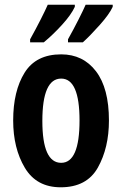

<svg xmlns="http://www.w3.org/2000/svg" viewBox="-20 -786 521 816"><path d="M344 -766Q335 -745 314 -703.5Q293 -662 269 -619V-606H332Q363 -634 404 -680Q445 -726 459 -757V-766ZM183 -766Q174 -745 153.5 -704.5Q133 -664 108 -619V-606H166Q206 -639 244.5 -681.5Q283 -724 298 -757V-766ZM240 -555Q133 -555 84.5 -477Q36 -399 36 -274Q36 -156 85.5 -73Q135 10 238 10Q349 10 396 -74Q443 -158 443 -274Q443 -411 388 -483Q333 -555 240 -555ZM240 -452Q318 -452 318 -274Q318 -94 240 -94Q160 -94 160 -272Q160 -452 240 -452Z"/></svg>

Font: Noto Sans UI Condensed
Style: Bold
Weight: 700
Width: 3
Designer: Monotype Design Team
Foundry: Monotype Imaging Inc.
Version: 1.001